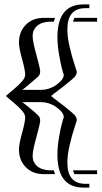

<svg xmlns="http://www.w3.org/2000/svg" viewBox="-20 -789 460 870"><path d="M311 -17.1H419.9V0H316.9ZM8.8 -356Q14.6 -361.3 24.9 -369.9Q35.2 -378.4 40.3 -382.8Q45.4 -387.2 53.5 -394.3Q61.5 -401.4 65.7 -405.5Q69.8 -409.7 75.2 -415.3Q80.6 -420.9 83.5 -424.8Q86.4 -428.7 89.1 -433.3Q91.8 -438 93 -442.1Q94.2 -446.3 94.2 -450.2Q94.2 -470.2 80.1 -521.2Q65.9 -572.3 65.9 -595.2Q65.9 -645.5 97.2 -676.8Q128.4 -708 176.8 -708H229L224.1 -690.9H211.9Q171.9 -690.9 149.9 -673.1Q127.9 -655.3 127.9 -625Q127.9 -601.1 145 -540Q162.1 -479 162.1 -463.9Q162.1 -460.9 161.4 -457.8Q160.6 -454.6 159.9 -452.4Q159.2 -450.2 157 -447.3Q154.8 -444.3 153.6 -442.9Q152.3 -441.4 148.9 -438.2Q145.5 -435.1 144 -433.8Q142.6 -432.6 137.9 -429Q133.3 -425.3 131.8 -423.8Q96.2 -392.6 81.1 -381.8H164.1Q204.1 -381.8 236.6 -405.5Q269 -429.2 269 -450.2Q265.6 -460 261 -476.6Q256.3 -493.2 248.3 -538.1Q240.2 -583 240.2 -620.1Q240.2 -769 357.9 -769H384.8V-752H367.2Q285.2 -752 285.2 -655.8Q285.2 -620.6 295.9 -575.2Q306.6 -529.8 317.4 -497.8Q328.1 -465.8 328.1 -463.9Q328.1 -455.6 323.7 -448.2Q319.3 -440.9 314.7 -436.5Q310.1 -432.1 298.8 -422.9Q269.5 -398.4 244.9 -380.1Q220.2 -361.8 212.9 -355V-353Q220.2 -346.2 244.9 -327.9Q269.5 -309.6 298.8 -285.2Q310.1 -275.9 314.7 -271.5Q319.3 -267.1 323.7 -259.8Q328.1 -252.4 328.1 -244.1Q328.1 -242.2 317.4 -210.2Q306.6 -178.2 295.9 -132.6Q285.2 -86.9 285.2 -51.8Q285.2 43.9 367.2 43.9H384.8V61H357.9Q240.2 61 240.2 -87.9Q240.2 -125 247.6 -167.5Q254.9 -210 261.7 -233.9L269 -257.8Q269 -278.8 236.6 -302.5Q204.1 -326.2 164.1 -326.2H81.1Q102.5 -310.5 131.8 -285.2Q153.3 -267.1 158.2 -259.3Q162.1 -252 162.1 -244.1Q162.1 -229 145 -168Q127.9 -106.9 127.9 -83Q127.9 -52.7 149.9 -34.9Q171.9 -17.1 211.9 -17.1H224.1L229 0H176.8Q128.4 0 97.2 -31.2Q65.9 -62.5 65.9 -112.8Q65.9 -135.7 80.1 -186.8Q94.2 -237.8 94.2 -257.8Q94.2 -261.7 93 -265.9Q91.8 -270 89.1 -274.7Q86.4 -279.3 83.5 -283.2Q80.6 -287.1 75.2 -292.7Q69.8 -298.3 65.7 -302.5Q61.5 -306.6 53.5 -313.7Q45.4 -320.8 40.3 -325.2Q35.2 -329.6 24.9 -338.1Q14.6 -346.7 8.8 -352.1ZM316.9 -708H419.9V-690.9H311Z"/></svg>

Font: FoglihtenFr01
Style: Regular
Weight: 500
Version: Version 0.68